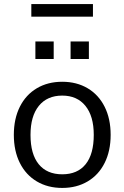

<svg xmlns="http://www.w3.org/2000/svg" viewBox="-20 -917 612 944"><path d="M48 -254Q48 -333 77.5 -392Q107 -451 161 -483Q215 -515 286 -515Q357 -515 411 -483Q465 -451 494.5 -392Q524 -333 524 -254Q524 -175 494.5 -116Q465 -57 411 -25Q357 7 286 7Q215 7 161 -25Q107 -57 77.5 -116Q48 -175 48 -254ZM441 -254Q441 -346 400 -396.5Q359 -447 286 -447Q212 -447 171 -396.5Q130 -346 130 -254Q130 -159 170.5 -109.5Q211 -60 286 -60Q361 -60 401 -109.5Q441 -159 441 -254ZM154 -713H244V-627H154ZM327 -713H417V-627H327ZM134 -835V-897H437V-835Z"/></svg>

Font: Muli
Style: Regular
Weight: 400
Designer: Vernon Adams
Foundry: Vernon Adams
Version: Version 2.000